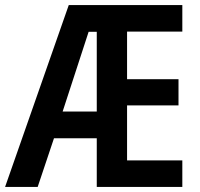

<svg xmlns="http://www.w3.org/2000/svg" viewBox="-22 -734 784 754"><path d="M694 0H358V-191H190L126 0H-2L248 -714H694V-610H477V-423H679V-320H477V-104H694ZM224 -296H358V-609H326Z"/></svg>

Font: Noto Sans Myanmar Condensed SemiBold
Style: Regular
Weight: 600
Width: 3
Designer: Monotype Design Team
Foundry: Monotype Imaging Inc.
Version: Version 2.107; ttfautohint (v1.8.4.7-5d5b)